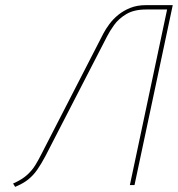

<svg xmlns="http://www.w3.org/2000/svg" viewBox="-20 -720 693 748"><path d="M549 -700Q514 -700 487 -689Q460 -678 440 -661.5Q420 -645 406 -626Q392 -607 383 -590L140 -117Q130 -97 117.5 -76.5Q105 -56 85 -38Q65 -20 31 -5L39 8Q70 -5 89.5 -20.5Q109 -36 124.5 -58Q140 -80 157 -112L397 -578Q407 -598 424.5 -622.5Q442 -647 472 -665Q502 -683 549 -683H631L486 1H504L653 -700Z"/></svg>

Font: Advent Pro Thin
Style: Italic
Weight: 250
Italic angle: -12°
Version: Version 3.000